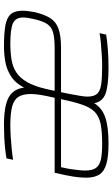

<svg xmlns="http://www.w3.org/2000/svg" viewBox="180 -738 566 966"><g transform="rotate(90 463.0 -255.0)"><path d="M213 8Q148 8 108.5 1Q69 -6 51.5 -26Q34 -46 34 -85Q34 -98 36 -113.5Q38 -129 41 -146Q53 -197 72 -226Q91 -255 126.5 -267Q162 -279 221 -279Q258 -279 295.5 -279Q333 -279 370 -279Q407 -279 444 -279L453 -324Q458 -352 462 -374Q466 -396 466 -412Q466 -446 451 -461.5Q436 -477 402 -481.5Q368 -486 312 -486Q289 -486 258 -484Q227 -482 197 -479.5Q167 -477 147 -473L154 -506Q183 -511 227 -514.5Q271 -518 322 -518Q410 -518 451 -503Q492 -488 499 -446Q524 -486 571.5 -502Q619 -518 703 -518Q768 -518 805.5 -507Q843 -496 858.5 -471.5Q874 -447 874 -404Q874 -377 868.5 -341.5Q863 -306 852 -260L849 -247H472Q463 -209 458 -179.5Q453 -150 453 -127Q453 -87 467.5 -64.5Q482 -42 516.5 -33Q551 -24 610 -24Q637 -24 668.5 -26Q700 -28 730.5 -31Q761 -34 784 -38L777 -5Q758 -1 730 2Q702 5 670.5 6.5Q639 8 609 8Q512 8 469.5 -16Q427 -40 421 -93Q397 -48 362.5 -26.5Q328 -5 289.5 1.5Q251 8 213 8ZM198 -24Q243 -24 280 -30Q317 -36 345 -54.5Q373 -73 394 -110Q415 -147 429 -210L437 -247H224Q174 -247 145 -239.5Q116 -232 100.5 -209Q85 -186 75 -138Q72 -124 70 -112Q68 -100 68 -89Q68 -50 97.5 -37Q127 -24 198 -24ZM479 -279H821L825 -297Q829 -314 831.5 -332.5Q834 -351 836 -369Q838 -387 838 -400Q838 -438 824 -456Q810 -474 780.5 -480Q751 -486 704 -486Q643 -486 605 -478.5Q567 -471 544.5 -450Q522 -429 507.5 -388Q493 -347 479 -279Z"/></g></svg>

Font: Saira Thin
Style: Italic
Weight: 100
Italic angle: -12°
Designer: Hector Gatti with collaboration of the Omnibus-Type team
Foundry: Omnibus-Type
Version: Version 1.101